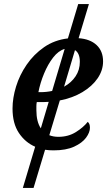

<svg xmlns="http://www.w3.org/2000/svg" viewBox="-20 -734 545 950"><path d="M93 196 154 -8Q105 -29 73.5 -76Q42 -123 42 -197Q42 -249 59.5 -306Q77 -363 112 -414Q147 -465 198 -500.5Q249 -536 316 -544L367 -714H420L369 -545Q426 -541 458 -511Q490 -481 490 -430Q490 -386 463 -346.5Q436 -307 387.5 -278Q339 -249 276 -237L224 -65Q244 -57 269 -57Q318 -57 355.5 -80.5Q393 -104 414 -131Q425 -123 425 -102Q425 -79 406 -53Q387 -27 347 -8.5Q307 10 245 10Q223 10 203 7L146 196ZM180 -278Q210 -278 238 -284L300 -492Q269 -483 243 -449.5Q217 -416 198 -370Q179 -324 170 -278ZM375 -428Q375 -471 351 -486L297 -305Q333 -325 354 -356.5Q375 -388 375 -428ZM160 -189Q160 -132 182 -99L221 -230Q210 -229 197 -229H162Q160 -219 160 -208.5Q160 -198 160 -189Z"/></svg>

Font: Noto Serif Medium
Style: Italic
Weight: 500
Italic angle: -12°
Designer: Monotype Design Team
Foundry: Monotype Imaging Inc.
Version: Version 2.014; ttfautohint (v1.8.4.7-5d5b)